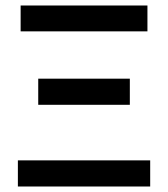

<svg xmlns="http://www.w3.org/2000/svg" viewBox="-20 -678 611 698"><path d="M516 -658V-564H55V-658ZM452 -392V-297H119V-392ZM526 -95V0H45V-95Z"/></svg>

Font: Codetta
Style: Bold
Weight: 700
Designer: Ulrich Proeller
Foundry: PROSA GmbH
Version: Version 2.00;September 29, 2018;FontCreator 11.5.0.2427 64-b